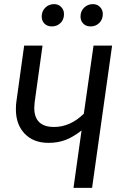

<svg xmlns="http://www.w3.org/2000/svg" viewBox="-20 -910 590 930"><path d="M523 -689 426 0H336L375 -278Q334 -246 297 -232Q260 -218 215 -218Q142 -218 99.5 -262.5Q57 -307 57 -380Q57 -403 59 -415L97 -689H186L148 -416Q146 -396 146 -388Q146 -295 242 -295Q320 -295 386 -359L433 -689ZM182 -830Q182 -856 199.5 -873Q217 -890 242 -890Q263 -890 276.5 -876Q290 -862 290 -842Q290 -815 273 -798.5Q256 -782 231 -782Q209 -782 195.5 -795.5Q182 -809 182 -830ZM370 -830Q370 -856 387.5 -873Q405 -890 430 -890Q451 -890 464.5 -876Q478 -862 478 -842Q478 -816 461 -799Q444 -782 419 -782Q397 -782 383.5 -795.5Q370 -809 370 -830Z"/></svg>

Font: Fira Sans Condensed
Style: Italic
Weight: 400
Width: 3
Italic angle: -8°
Designer: bBox Type GmbH & Carrois Corporate GbR & Edenspiekermann AG
Foundry: bBox Type GmbH & Carrois Corporate GbR & Edenspiekermann AG
Version: Version 4.301